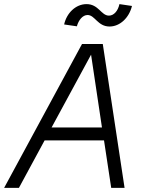

<svg xmlns="http://www.w3.org/2000/svg" viewBox="-48 -914 696 934"><path d="M-28 0H44L169 -231H458L493 0H558L452 -700H351ZM485 -785C535 -785 580 -827 594 -885L533 -894C526 -861 506 -838 482 -838C444 -838 432 -894 373 -894C320 -894 276 -850 264 -795L326 -786C334 -816 354 -841 378 -841C414 -841 427 -785 485 -785ZM203 -294 395 -648 448 -294Z"/></svg>

Font: Uncut Sans Book Italic
Style: Regular
Weight: 350
Italic angle: -11°
Designer: Kasper Nordkvist
Foundry: UNCUT.wtf
Version: Version 1.304;Glyphs 3.2 (3246)